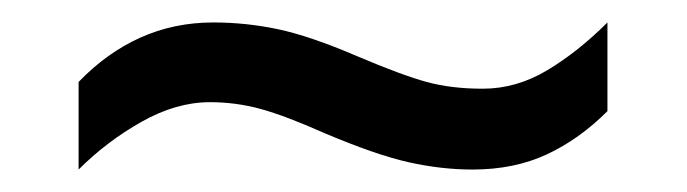

<svg xmlns="http://www.w3.org/2000/svg" viewBox="-20 -438 612 171"><path d="M270 -319Q234 -335 212 -341Q190 -347 167 -347Q137 -347 106 -329.5Q75 -312 50 -287V-365Q75 -391 105 -404.5Q135 -418 170 -418Q199 -418 227.5 -412Q256 -406 298 -388Q338 -371 360 -365Q382 -359 410 -359Q440 -359 467.5 -375.5Q495 -392 521 -418V-339Q496 -314 467 -300.5Q438 -287 401 -287Q373 -287 344 -293.5Q315 -300 270 -319Z"/></svg>

Font: mlyalm115
Style: Regular
Weight: 400
Designer: Jelle Bosma - Monotype Design Team
Foundry: Monotype Imaging Inc.
Version: Version 2.103